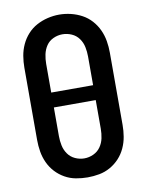

<svg xmlns="http://www.w3.org/2000/svg" viewBox="-85 -807 670 876"><g transform="rotate(-10 250.0 -369.0)"><path d="M250 8Q223 8 196 3Q169 -2 145 -15.5Q121 -29 102.5 -49Q84 -69 72.5 -94Q61 -119 56.5 -146Q52 -173 52 -200V-535Q52 -562 56.5 -589Q61 -616 72.5 -641Q84 -666 102.5 -686.5Q121 -707 145 -720Q169 -733 196 -739.5Q223 -746 250 -746Q277 -746 304 -739.5Q331 -733 355 -720Q379 -707 397.5 -686.5Q416 -666 427.5 -641Q439 -616 443.5 -589Q448 -562 448 -535V-200Q448 -173 443.5 -146Q439 -119 427.5 -94Q416 -69 397.5 -49Q379 -29 355 -15.5Q331 -2 304 3Q277 8 250 8ZM347 -402V-535Q347 -557 342.5 -579Q338 -601 325 -619Q312 -637 291.5 -646Q271 -655 249 -655Q227 -655 206.5 -645.5Q186 -636 174 -618Q162 -600 157.5 -578.5Q153 -557 153 -535V-402ZM250 -80Q272 -80 292.5 -89.5Q313 -99 325.5 -117Q338 -135 342.5 -156.5Q347 -178 347 -200V-333H153V-200Q153 -178 157.5 -156.5Q162 -135 174.5 -117Q187 -99 207.5 -89.5Q228 -80 250 -80Z"/></g></svg>

Font: Zed Sans Semibold
Style: Regular
Weight: 600
Designer: Belleve Invis
Foundry: Belleve Invis
Version: Version 1.0.0; ttfautohint (v1.8.4)